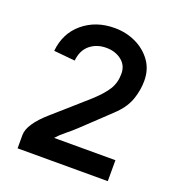

<svg xmlns="http://www.w3.org/2000/svg" viewBox="-104 -622 646 706"><g transform="rotate(20 218.5 -269.0)"><path d="M395 0V-82H155Q170 -99 189 -114Q208 -129 226 -146Q270 -187 297.5 -213.5Q325 -240 339 -253Q371 -285 383 -321Q395 -357 395 -392Q395 -437 371.5 -469.5Q348 -502 310 -520Q272 -538 227 -538Q154 -538 103.5 -496Q53 -454 46 -383L129 -375Q133 -416 159 -437.5Q185 -459 223 -459Q258 -459 282.5 -440Q307 -421 307 -388Q307 -353 290.5 -326.5Q274 -300 239 -268Q196 -230 164.5 -202Q133 -174 111 -155Q42 -95 42 -52V0Z"/></g></svg>

Font: Lisu Bosa Medium
Style: Regular
Weight: 500
Designer: David Morse, Annie Olsen, Victor Gaultney, Frank Grießhammer (Latin)
Foundry: SIL International
Version: Version 2.000